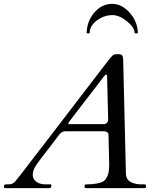

<svg xmlns="http://www.w3.org/2000/svg" viewBox="-30 -972 811 992"><path d="M-9.8 -5.9Q-9.8 -19.5 0.5 -19.5H11.2Q29.8 -19.5 39.6 -26.6Q49.3 -33.7 73.7 -65.7Q98.1 -97.7 141.8 -154.3Q185.5 -210.9 229.7 -268.6Q273.9 -326.2 317.6 -383.3Q361.3 -440.4 401.6 -492.9Q441.9 -545.4 477.3 -591.6Q512.7 -637.7 528.8 -658.7Q544.9 -679.7 552.5 -685.8Q560.1 -691.9 571.3 -691.9H584Q598.1 -691.9 602.1 -684.3Q606 -676.8 606.4 -665.5L620.6 -73.2Q622.1 -32.2 670.9 -22.5Q684.1 -19.5 696.3 -19.5H717.8Q724.1 -19.5 724.1 -12.2V-6.8Q724.1 0 717.3 0H414.1Q407.2 0 407.2 -5.4V-14.6Q407.2 -19.5 419.4 -19.5Q431.6 -19.5 445.1 -20.5Q458.5 -21.5 467.8 -23.4Q502.9 -29.3 513.7 -43.5Q524.4 -57.6 528.3 -70.3Q534.2 -88.9 534.2 -123L530.8 -263.7V-272.5Q530.8 -293.9 504.9 -293.9H308.6Q289.1 -293.9 276.9 -277.3Q252 -243.7 226.3 -210.9Q200.7 -178.2 185.1 -157.5Q169.4 -136.7 163.1 -127.9Q156.7 -119.1 151.4 -109.9Q139.2 -88.9 139.2 -67.9Q139.2 -46.9 157.5 -33.2Q175.8 -19.5 205.6 -19.5H229.5Q235.8 -19.5 235.8 -14.2Q233.9 -2 231.2 -1Q228.5 0 223.6 0H-0.5Q-9.8 0 -9.8 -5.9ZM528.8 -355 523.4 -573.7Q523.4 -586.9 518.6 -586.9Q513.2 -586.4 503.9 -573.7Q494.6 -561 475.1 -535.2Q455.6 -509.3 432.1 -479.5Q380.4 -413.1 358.4 -384Q336.4 -355 334 -351.8Q331.5 -348.6 329.1 -345.2Q322.8 -336.4 322.8 -333.5Q322.8 -330.6 325.2 -330.6H505.4Q516.1 -330.6 522.5 -337.2Q528.8 -343.8 528.8 -355ZM549.8 -952.1Q577.1 -952.1 601.1 -938.5Q625 -924.8 643.1 -902.8Q682.1 -856 682.1 -799.8H666Q666 -829.1 626.7 -861.6Q587.4 -894 550.8 -894Q510.3 -894 473.6 -868.7Q433.1 -840.3 433.1 -799.8H418Q418 -859.9 456.1 -905.8Q495.6 -952.1 549.8 -952.1Z"/></svg>

Font: Cardo-Italic
Style: Italic
Weight: 400
Italic angle: -12°
Designer: David J. Perry
Foundry: David J. Perry
Version: Version 0.991